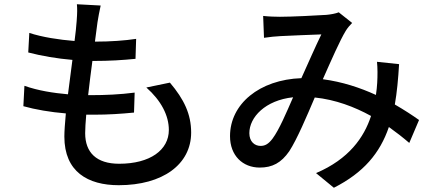

<svg xmlns="http://www.w3.org/2000/svg" viewBox="-20 -819 2040 904"><path d="M454 -793 342 -799C344 -779 344 -760 341 -720C339 -694 336 -662 331 -626C257 -632 179 -644 118 -664L113 -572C174 -556 249 -543 321 -537C314 -484 307 -428 300 -375C232 -381 160 -392 95 -415L90 -319C147 -303 217 -291 290 -285C286 -240 283 -202 283 -176C283 -10 394 53 539 53C746 53 880 -45 880 -195C880 -281 847 -351 780 -430L669 -407C739 -345 775 -275 775 -207C775 -113 687 -48 541 -48C434 -48 381 -101 381 -192C381 -213 383 -244 386 -279C399 -279 411 -279 424 -279C489 -279 550 -283 611 -289L614 -383C546 -374 474 -371 409 -371C404 -371 400 -371 395 -371C401 -423 408 -480 415 -532H417C499 -532 556 -536 618 -542L621 -636C568 -628 501 -623 427 -623C432 -661 436 -692 439 -714C443 -738 447 -762 454 -793Z M1219 -744 1223 -641C1248 -645 1280 -648 1301 -649C1346 -651 1453 -656 1493 -657C1466 -602 1432 -524 1399 -451C1201 -444 1063 -329 1063 -178C1063 -86 1123 -30 1203 -30C1262 -30 1304 -52 1342 -107C1379 -164 1425 -273 1462 -360C1559 -350 1649 -316 1727 -273C1694 -172 1623 -70 1468 -4L1552 65C1692 -6 1769 -98 1811 -221C1846 -196 1878 -171 1907 -146L1953 -254C1922 -276 1884 -301 1839 -327C1849 -384 1855 -448 1859 -517L1755 -528C1758 -499 1758 -463 1756 -429C1755 -411 1753 -392 1750 -372C1676 -406 1591 -434 1500 -446C1540 -536 1581 -630 1608 -674C1616 -687 1626 -699 1638 -711L1575 -761C1560 -755 1538 -751 1517 -749C1473 -746 1352 -740 1298 -740C1277 -740 1245 -741 1219 -744ZM1154 -192C1154 -267 1229 -347 1360 -361C1328 -288 1295 -209 1263 -166C1244 -141 1228 -132 1207 -132C1179 -132 1154 -152 1154 -192Z"/></svg>

Font: Noto Sans HK Medium
Style: Regular
Weight: 500
Designer: Ryoko NISHIZUKA 西塚涼子 (kana, bopomofo & ideographs); Paul D. Hunt (Latin, Greek & Cyrillic); Sandoll Communications 산돌커뮤니
Foundry: Adobe
Version: Version 2.002;hotconv 1.0.116;makeotfexe 2.5.65601